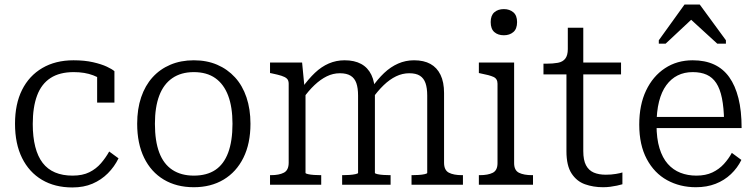

<svg xmlns="http://www.w3.org/2000/svg" viewBox="-20 -812 3324 844"><path d="M299 -40Q343 -40 373 -55Q403 -70 424 -94.5Q445 -119 460 -146L501 -116Q483 -79 454 -50Q425 -21 386.5 -4.5Q348 12 298 12Q221 12 164.5 -21.5Q108 -55 77 -117.5Q46 -180 46 -268Q46 -355 77 -417Q108 -479 166 -513Q224 -547 303 -547Q352 -547 389 -538.5Q426 -530 449.5 -519Q473 -508 483 -499V-361H407V-485Q417 -484 425 -480Q433 -476 438 -470.5Q443 -465 445 -458.5Q447 -452 445 -446Q426 -467 389.5 -481Q353 -495 304 -495Q242 -495 202 -469Q162 -443 143 -392Q124 -341 124 -267Q124 -210 135 -167Q146 -124 167.5 -96Q189 -68 222 -54Q255 -40 299 -40Z M1081 -268Q1081 -181 1050 -118.5Q1019 -56 963 -22.5Q907 11 832 11Q756 11 700 -22.5Q644 -56 613.5 -118.5Q583 -181 583 -268Q583 -333 600.5 -384.5Q618 -436 650.5 -472Q683 -508 729 -527.5Q775 -547 832 -547Q889 -547 934.5 -527.5Q980 -508 1013 -472Q1046 -436 1063.5 -384Q1081 -332 1081 -268ZM661 -268Q661 -192 680 -141.5Q699 -91 737.5 -65.5Q776 -40 832 -40Q889 -40 926.5 -65Q964 -90 983 -141Q1002 -192 1002 -268Q1002 -341 983 -391.5Q964 -442 926.5 -468.5Q889 -495 832 -495Q776 -495 737.5 -468.5Q699 -442 680 -391.5Q661 -341 661 -268Z M1167 0V-42H1171Q1207 -42 1228 -53Q1249 -64 1249 -97V-444Q1249 -459 1241 -466.5Q1233 -474 1217 -479Q1201 -484 1177 -489L1167 -491V-537H1308L1319 -423L1323 -417V-52Q1323 -49 1334 -46.5Q1345 -44 1360.5 -43Q1376 -42 1389 -42H1392V0ZM1697 0H1484V-42H1487Q1500 -42 1515.5 -43Q1531 -44 1542.5 -46.5Q1554 -49 1554 -52V-392Q1554 -425 1546.5 -446.5Q1539 -468 1521.5 -479Q1504 -490 1474 -490Q1444 -490 1416.5 -476.5Q1389 -463 1362.5 -438Q1336 -413 1309 -375L1308 -426Q1336 -465 1364.5 -492Q1393 -519 1425.5 -533Q1458 -547 1495 -547Q1538 -547 1567.5 -531Q1597 -515 1612.5 -483Q1628 -451 1628 -403V-52Q1628 -49 1639 -46.5Q1650 -44 1665.5 -43Q1681 -42 1694 -42H1697ZM2015 0H1789V-42H1792Q1805 -42 1820.5 -43Q1836 -44 1847 -46.5Q1858 -49 1858 -52V-392Q1858 -425 1850.5 -446.5Q1843 -468 1826 -479Q1809 -490 1779 -490Q1749 -490 1721 -476.5Q1693 -463 1666.5 -437.5Q1640 -412 1613 -374L1612 -424Q1640 -464 1668.5 -491Q1697 -518 1730 -532.5Q1763 -547 1800 -547Q1843 -547 1872 -531Q1901 -515 1916.5 -483Q1932 -451 1932 -403V-97Q1932 -64 1953 -53Q1974 -42 2011 -42H2015Z M2195 -657Q2169 -657 2153 -671Q2137 -685 2137 -715Q2137 -744 2153 -758Q2169 -772 2195 -772Q2220 -772 2236.5 -758Q2253 -744 2253 -715Q2253 -685 2236.5 -671Q2220 -657 2195 -657ZM2240 -537V-95Q2240 -63 2261.5 -52.5Q2283 -42 2319 -42H2323V0H2085V-42H2089Q2125 -42 2146 -52.5Q2167 -63 2167 -95V-444Q2167 -466 2149 -474Q2131 -482 2094 -489L2085 -491V-537Z M2369 -485V-532H2380Q2411 -532 2432.5 -536Q2454 -540 2465 -554.5Q2476 -569 2476 -596L2527 -537H2710V-485ZM2544 -148Q2544 -108 2556 -85.5Q2568 -63 2590 -53.5Q2612 -44 2643 -44Q2667 -44 2687.5 -47.5Q2708 -51 2716 -54V-2Q2706 1 2692 4Q2678 7 2662.5 9Q2647 11 2631 11Q2588 11 2551.5 -2Q2515 -15 2492.5 -49.5Q2470 -84 2470 -147V-522L2476 -530V-690H2544Z M2866 -263Q2866 -203 2879 -160.5Q2892 -118 2915.5 -91.5Q2939 -65 2971 -52.5Q3003 -40 3041 -40Q3082 -40 3111.5 -54Q3141 -68 3162 -91Q3183 -114 3197 -140L3239 -109Q3222 -74 3193 -46.5Q3164 -19 3125.5 -4Q3087 11 3039 11Q2969 11 2912.5 -20Q2856 -51 2823 -113Q2790 -175 2790 -264Q2790 -351 2820 -414Q2850 -477 2903 -512Q2956 -547 3025 -547Q3079 -547 3119 -528.5Q3159 -510 3185.5 -473Q3212 -436 3226 -380.5Q3240 -325 3240 -249H2846V-298H3186L3163 -279Q3162 -339 3153.5 -380.5Q3145 -422 3128.5 -447Q3112 -472 3086.5 -483.5Q3061 -495 3025 -495Q2988 -495 2959 -480.5Q2930 -466 2909 -437.5Q2888 -409 2877 -365.5Q2866 -322 2866 -263ZM3056 -792H2989L2876 -635V-620H2906L3047 -752L2991 -750L3133 -620H3171V-635Z"/></svg>

Font: Roboto Serif SemiCondensed Light
Style: Regular
Weight: 300
Width: 4
Designer: Greg Gazdowicz
Foundry: Commercial Type
Version: Version 1.007